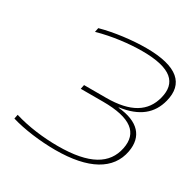

<svg xmlns="http://www.w3.org/2000/svg" viewBox="-154 -828 981 987"><g transform="rotate(30 336.5 -335.0)"><path d="M385 -329C550 -329 617 -276 596 -174C575 -71 485 -15 297 -15C214 -15 120 -26 39 -51L34 -26C106 -4 207 9 296 9C493 9 606 -55 628 -174C646 -271 591 -331 470 -342V-344C583 -360 645 -411 667 -498C696 -612 628 -679 440 -679C357 -679 254 -666 175 -644L170 -619C258 -644 355 -655 431 -655C605 -655 660 -597 635 -498C611 -403 534 -354 389 -354H258L253 -329Z"/></g></svg>

Font: LT Wave Thin
Style: Italic
Weight: 100
Designer: Daniel Lyons
Version: Version 2.5 (Glyphs App)